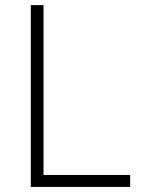

<svg xmlns="http://www.w3.org/2000/svg" viewBox="-20 -734 553 754"><path d="M101.1 0V-713.9H150.9V-46.9H491.2V0Z"/></svg>

Font: OpenSans-Light
Style: Regular
Weight: 300
Foundry: Ascender Corporation
Version: Version 1.10